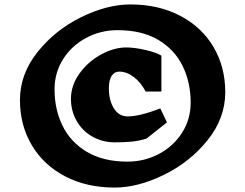

<svg xmlns="http://www.w3.org/2000/svg" viewBox="-20 -826 1106 866"><path d="M996 -410Q996 -293 916.5 -194Q837 -95 719.5 -37.5Q602 20 497 20Q371 20 274 -30.5Q177 -81 123.5 -171Q70 -261 70 -375Q70 -492 149.5 -591.5Q229 -691 346 -748.5Q463 -806 568 -806Q695 -806 792.5 -755Q890 -704 943 -614Q996 -524 996 -410ZM226 -423Q226 -333 262 -259Q298 -185 372 -141Q446 -97 555 -97Q631 -97 696.5 -131.5Q762 -166 801 -227Q840 -288 840 -363Q840 -454 804 -528Q768 -602 694 -646Q620 -690 510 -690Q434 -690 368.5 -655Q303 -620 264.5 -559Q226 -498 226 -423ZM708 -575V-413H637Q615 -455 583 -479Q551 -503 518 -503Q496 -503 483.5 -483.5Q471 -464 471 -428Q471 -374 493.5 -337.5Q516 -301 556 -301Q610 -301 703 -337L733 -274L641 -201Q606 -190 572 -187Q538 -184 498 -184Q442 -184 396.5 -210Q351 -236 325.5 -281Q300 -326 300 -380Q300 -441 338.5 -494.5Q377 -548 435.5 -580Q494 -612 549 -612Q587 -612 636.5 -600.5Q686 -589 708 -575Z"/></svg>

Font: Inknut Antiqua ExtraBold
Style: Regular
Weight: 800
Designer: Claus Eggers Sørensen
Foundry: Claus Eggers Sørensen
Version: Version 1.003; ttfautohint (v1.8.2) -l 8 -r 50 -G 200 -x 14 